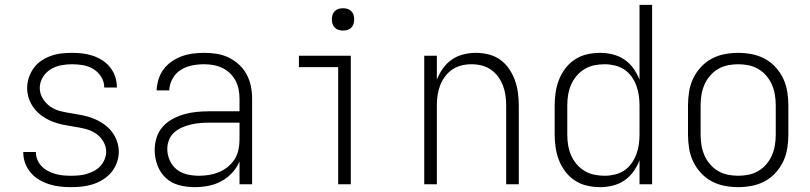

<svg xmlns="http://www.w3.org/2000/svg" viewBox="-20 -760 3340 792"><path d="M273 12Q250 12 227.5 9.5Q205 7 183 0Q161 -7 141.5 -18.5Q122 -30 107 -47.5Q92 -65 84 -86.5Q76 -108 76 -131V-133H128V-132Q128 -116 134.5 -100.5Q141 -85 152.5 -73.5Q164 -62 178.5 -54.5Q193 -47 208.5 -42.5Q224 -38 240.5 -36.5Q257 -35 273 -35Q289 -35 305.5 -36.5Q322 -38 337.5 -42.5Q353 -47 368 -55Q383 -63 394 -75Q405 -87 411.5 -102.5Q418 -118 418 -134Q418 -157 405.5 -177.5Q393 -198 373.5 -210.5Q354 -223 331.5 -228.5Q309 -234 286 -237.5Q263 -241 240.5 -245.5Q218 -250 196.5 -258.5Q175 -267 156 -280Q137 -293 122.5 -311Q108 -329 100 -351Q92 -373 92 -396Q92 -419 99 -440Q106 -461 119 -479Q132 -497 150.5 -509.5Q169 -522 190 -529.5Q211 -537 233 -539.5Q255 -542 277 -542Q299 -542 320.5 -539.5Q342 -537 363 -530Q384 -523 402.5 -511Q421 -499 434.5 -482Q448 -465 455 -444Q462 -423 462 -401V-399H410V-400Q410 -423 397.5 -443Q385 -463 365.5 -475Q346 -487 323 -491Q300 -495 277 -495Q254 -495 231 -490.5Q208 -486 188 -473.5Q168 -461 156 -440.5Q144 -420 144 -397Q144 -374 156.5 -353.5Q169 -333 188 -320Q207 -307 229.5 -301.5Q252 -296 275 -292.5Q298 -289 320.5 -284.5Q343 -280 364.5 -271.5Q386 -263 405.5 -250Q425 -237 439.5 -219Q454 -201 462 -179Q470 -157 470 -134Q470 -111 462 -89Q454 -67 439.5 -49.5Q425 -32 405 -19.5Q385 -7 363.5 0Q342 7 319 9.5Q296 12 273 12Z M783 12Q751 12 719.5 4Q688 -4 664.5 -25.5Q641 -47 629.5 -78Q618 -109 618 -141Q618 -167 626 -192.5Q634 -218 651.5 -237.5Q669 -257 692.5 -269.5Q716 -282 741 -289Q766 -296 792 -298.5Q818 -301 844 -301H968V-352Q968 -371 964.5 -390Q961 -409 952 -426.5Q943 -444 929 -457.5Q915 -471 897.5 -479.5Q880 -488 861 -491.5Q842 -495 822 -495Q797 -495 772 -490Q747 -485 725.5 -471.5Q704 -458 691.5 -435Q679 -412 678 -387H626Q627 -410 634 -433Q641 -456 655 -474.5Q669 -493 688.5 -506.5Q708 -520 730 -528Q752 -536 775.5 -539Q799 -542 822 -542Q848 -542 874 -538Q900 -534 923.5 -522.5Q947 -511 966.5 -493Q986 -475 998 -452Q1010 -429 1015 -403.5Q1020 -378 1020 -352V0H968V-94Q957 -68 937.5 -47Q918 -26 893 -12.5Q868 1 840 6.5Q812 12 783 12ZM801 -35Q822 -35 843 -38.5Q864 -42 883.5 -50Q903 -58 920 -72Q937 -86 948 -103.5Q959 -121 963.5 -142Q968 -163 968 -184V-254H844Q825 -254 806 -252.5Q787 -251 768 -246.5Q749 -242 731.5 -234.5Q714 -227 699.5 -214.5Q685 -202 677.5 -183.5Q670 -165 670 -146Q670 -122 680 -99Q690 -76 709 -61Q728 -46 752.5 -40.5Q777 -35 801 -35Z M1375 0V-483H1213V-530H1427V0ZM1395 -634Q1386 -634 1377 -636.5Q1368 -639 1361 -646Q1354 -653 1351.5 -662Q1349 -671 1349 -680Q1349 -689 1351.5 -698Q1354 -707 1361 -714Q1368 -721 1377 -723.5Q1386 -726 1395 -726Q1404 -726 1413 -723.5Q1422 -721 1429 -714Q1436 -707 1438.5 -698Q1441 -689 1441 -680Q1441 -671 1438.5 -662Q1436 -653 1429 -646Q1422 -639 1413 -636.5Q1404 -634 1395 -634Z M1730 0V-530H1782V-431Q1791 -455 1806.5 -477Q1822 -499 1843.5 -514Q1865 -529 1891 -535.5Q1917 -542 1943 -542Q1969 -542 1995.5 -535.5Q2022 -529 2043.5 -513.5Q2065 -498 2080 -476Q2095 -454 2104 -429Q2113 -404 2116.5 -377.5Q2120 -351 2120 -325V0H2068V-325Q2068 -346 2065 -367Q2062 -388 2054.5 -407.5Q2047 -427 2034.5 -444Q2022 -461 2004.5 -473Q1987 -485 1966.5 -490Q1946 -495 1925 -495Q1904 -495 1883.5 -490Q1863 -485 1845.5 -473Q1828 -461 1815.5 -444Q1803 -427 1795.5 -407.5Q1788 -388 1785 -367Q1782 -346 1782 -325V0Z M2456 12Q2429 12 2402 6Q2375 0 2352 -15Q2329 -30 2312.5 -51.5Q2296 -73 2286 -98.5Q2276 -124 2272 -151Q2268 -178 2268 -205V-325Q2268 -352 2272 -379Q2276 -406 2286 -431.5Q2296 -457 2312.5 -478.5Q2329 -500 2352 -515Q2375 -530 2402 -536Q2429 -542 2456 -542Q2482 -542 2508 -535.5Q2534 -529 2556 -514Q2578 -499 2593.5 -477Q2609 -455 2618 -431V-740H2670V0H2618V-99Q2609 -75 2593.5 -53Q2578 -31 2556 -16Q2534 -1 2508 5.5Q2482 12 2456 12ZM2474 -35Q2495 -35 2516 -40Q2537 -45 2554.5 -56.5Q2572 -68 2584.5 -85.5Q2597 -103 2604.5 -122.5Q2612 -142 2615 -163Q2618 -184 2618 -205V-325Q2618 -346 2615 -367Q2612 -388 2604.5 -408Q2597 -428 2584.5 -445Q2572 -462 2554.5 -473.5Q2537 -485 2516 -490Q2495 -495 2474 -495Q2452 -495 2430.5 -490.5Q2409 -486 2390.5 -474.5Q2372 -463 2358 -446.5Q2344 -430 2335.5 -410Q2327 -390 2323.5 -368.5Q2320 -347 2320 -325V-205Q2320 -183 2323.5 -161.5Q2327 -140 2335.5 -120Q2344 -100 2358 -83.5Q2372 -67 2390.5 -55.5Q2409 -44 2430.5 -39.5Q2452 -35 2474 -35Z M3025 12Q2997 12 2968.5 6.5Q2940 1 2915 -12.5Q2890 -26 2870.5 -47.5Q2851 -69 2839 -94.5Q2827 -120 2822.5 -148.5Q2818 -177 2818 -205V-325Q2818 -353 2822.5 -381.5Q2827 -410 2839 -435.5Q2851 -461 2870.5 -482.5Q2890 -504 2915 -517.5Q2940 -531 2968.5 -536.5Q2997 -542 3025 -542Q3053 -542 3081.5 -536.5Q3110 -531 3135 -517.5Q3160 -504 3179.5 -482.5Q3199 -461 3211 -435.5Q3223 -410 3227.5 -381.5Q3232 -353 3232 -325V-205Q3232 -177 3227.5 -148.5Q3223 -120 3211 -94.5Q3199 -69 3179.5 -47.5Q3160 -26 3135 -12.5Q3110 1 3081.5 6.5Q3053 12 3025 12ZM3025 -35Q3047 -35 3068.5 -39.5Q3090 -44 3108.5 -55Q3127 -66 3141.5 -83Q3156 -100 3164.5 -120Q3173 -140 3176.5 -161.5Q3180 -183 3180 -205V-325Q3180 -347 3176.5 -368.5Q3173 -390 3164.5 -410Q3156 -430 3141.5 -447Q3127 -464 3108.5 -475Q3090 -486 3068.5 -490.5Q3047 -495 3025 -495Q3003 -495 2981.5 -490.5Q2960 -486 2941.5 -475Q2923 -464 2908.5 -447Q2894 -430 2885.5 -410Q2877 -390 2873.5 -368.5Q2870 -347 2870 -325V-205Q2870 -183 2873.5 -161.5Q2877 -140 2885.5 -120Q2894 -100 2908.5 -83Q2923 -66 2941.5 -55Q2960 -44 2981.5 -39.5Q3003 -35 3025 -35Z"/></svg>

Font: Lode Dark
Style: Regular
Weight: 400
Monospace: yes
Designer: Belleve Invis
Foundry: Belleve Invis
Version: Version 29.2.0; ttfautohint (v1.8.3)